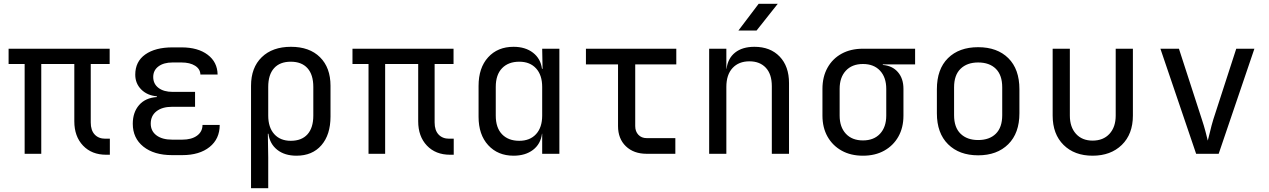

<svg xmlns="http://www.w3.org/2000/svg" viewBox="-20 -805 6640 1005"><path d="M536 5Q460 5 414.5 -43Q369 -91 369 -170V-470H196V0H109V-470H25V-550H554V-470H455V-164Q455 -123 475.5 -101Q496 -79 531 -79H555V5Z M934 7H881Q786 7 730.5 -37.5Q675 -82 675 -157Q675 -217 708 -255Q741 -293 801 -297V-301Q751 -305 719.5 -336.5Q688 -368 688 -414Q688 -483 740.5 -520Q793 -557 883 -557H930Q1016 -557 1067 -518.5Q1118 -480 1119 -415H1029Q1028 -444 1001 -461Q974 -478 930 -478H883Q837 -478 809.5 -457.5Q782 -437 782 -402Q782 -366 809.5 -345Q837 -324 884 -324H1001V-246H881Q829 -246 799 -222.5Q769 -199 769 -158Q769 -119 799 -96.5Q829 -74 881 -74H934Q983 -74 1011.5 -95Q1040 -116 1040 -151H1130Q1130 -78 1077 -35.5Q1024 7 934 7Z M1294 180V-356Q1294 -451 1350 -505.5Q1406 -560 1503 -560Q1600 -560 1655 -505.5Q1710 -451 1710 -356V-195Q1710 -100 1662.5 -45Q1615 10 1532 10Q1470 10 1431 -21Q1392 -52 1385 -105H1382L1384 20V180ZM1502 -68Q1559 -68 1589.5 -102Q1620 -136 1620 -200V-350Q1620 -414 1589.5 -448Q1559 -482 1502 -482Q1445 -482 1414.5 -448Q1384 -414 1384 -350V-200Q1384 -138 1415.5 -103Q1447 -68 1502 -68Z M2336 5Q2260 5 2214.5 -43Q2169 -91 2169 -170V-470H1996V0H1909V-470H1825V-550H2354V-470H2255V-164Q2255 -123 2275.5 -101Q2296 -79 2331 -79H2355V5Z M2668 10Q2586 10 2535.5 -45Q2485 -100 2485 -194V-355Q2485 -450 2535 -505Q2585 -560 2668 -560Q2730 -560 2770 -529Q2810 -498 2817 -445H2820L2818 -550H2908V0H2818V-105H2817Q2810 -51 2770 -20.5Q2730 10 2668 10ZM2698 -68Q2754 -68 2786 -103Q2818 -138 2818 -200V-350Q2818 -412 2786 -447Q2754 -482 2698 -482Q2641 -482 2608 -448Q2575 -414 2575 -350V-200Q2575 -136 2608 -102Q2641 -68 2698 -68Z M3365 0Q3297 0 3256 -39.5Q3215 -79 3215 -145V-468H3047V-550H3520V-468H3305V-145Q3305 -117 3321.5 -99.5Q3338 -82 3365 -82H3515V0Z M3692 0V-550H3782V-445H3783Q3790 -500 3828 -530Q3866 -560 3929 -560Q4012 -560 4061 -509Q4110 -458 4110 -370V0H4020V-354Q4020 -417 3988.5 -450.5Q3957 -484 3903 -484Q3847 -484 3814.5 -449Q3782 -414 3782 -350V0ZM3845 -645 3951 -785H4051L3940 -645Z M4497 10Q4433 10 4385.5 -16.5Q4338 -43 4311.5 -90Q4285 -137 4285 -200V-340Q4285 -403 4311.5 -450.5Q4338 -498 4385.5 -524Q4433 -550 4497 -550H4770V-468H4601V-465Q4651 -461 4680 -427.5Q4709 -394 4709 -340V-200Q4709 -137 4682.5 -90Q4656 -43 4608.5 -16.5Q4561 10 4497 10ZM4497 -70Q4554 -70 4586.5 -105Q4619 -140 4619 -200V-340Q4619 -400 4586.5 -435Q4554 -470 4497 -470Q4440 -470 4407.5 -435Q4375 -400 4375 -340V-200Q4375 -140 4407.5 -105Q4440 -70 4497 -70Z M5100 8Q5001 8 4942.5 -50Q4884 -108 4884 -212V-338Q4884 -443 4942 -500.5Q5000 -558 5100 -558Q5200 -558 5258 -500.5Q5316 -443 5316 -338V-212Q5316 -108 5257.5 -50Q5199 8 5100 8ZM5100 -72Q5159 -72 5192.5 -105Q5226 -138 5226 -202V-348Q5226 -412 5192.5 -445Q5159 -478 5100 -478Q5042 -478 5008 -445Q4974 -412 4974 -348V-202Q4974 -138 5008 -105Q5042 -72 5100 -72Z M5699 10Q5604 10 5547 -46.5Q5490 -103 5490 -200V-550H5580V-200Q5580 -140 5612 -104.5Q5644 -69 5699 -69Q5755 -69 5787.5 -104.5Q5820 -140 5820 -200V-550H5910V-200Q5910 -103 5852 -46.5Q5794 10 5699 10Z M6241 0 6054 -550H6151L6271 -180Q6282 -147 6290 -116.5Q6298 -86 6302 -69Q6307 -86 6314 -116.5Q6321 -147 6331 -180L6451 -550H6546L6359 0Z"/></svg>

Font: JetBrainsMono NFM
Style: Regular
Weight: 400
Monospace: yes
Designer: Philipp Nurullin, Konstantin Bulenkov
Foundry: JetBrains
Version: Version 2.304; ttfautohint (v1.8.4.7-5d5b);Nerd Fonts 3.3.0